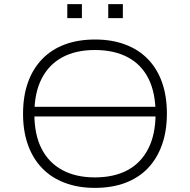

<svg xmlns="http://www.w3.org/2000/svg" viewBox="-20 -905 923 933"><path d="M133 -339V-386H779V-339ZM441 8Q360 8 295 -16.5Q230 -41 185 -87.5Q140 -134 116 -200.5Q92 -267 92 -352Q92 -437 115.5 -503.5Q139 -570 184 -617Q229 -664 294 -688.5Q359 -713 442 -713Q524 -713 589 -688.5Q654 -664 699 -617.5Q744 -571 767.5 -504.5Q791 -438 791 -353Q791 -268 767 -201Q743 -134 698.5 -87.5Q654 -41 589 -16.5Q524 8 441 8ZM441 -43Q534 -43 599.5 -78Q665 -113 700.5 -182.5Q736 -252 736 -353Q736 -454 701.5 -523Q667 -592 600.5 -627Q534 -662 441 -662Q349 -662 283.5 -627Q218 -592 182.5 -523Q147 -454 147 -352Q147 -251 182 -182.5Q217 -114 283 -78.5Q349 -43 441 -43ZM506 -817V-885H577V-817ZM307 -817V-885H378V-817Z"/></svg>

Font: Nunito Sans 7pt SemiExpanded ExtraLight
Style: Regular
Weight: 250
Width: 6
Designer: Vernon Adams
Foundry: Vernon Adams
Version: Version 3.101;gftools[0.9.27]